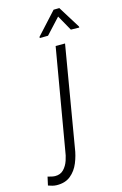

<svg xmlns="http://www.w3.org/2000/svg" viewBox="-258 -784 672 1059"><g transform="rotate(-15 77.5 -255.0)"><path d="M121.1 -528.3H174.8L78.1 43Q72.3 85 55.9 125Q39.6 165 8.5 190.4Q-22.5 215.8 -71.3 214.8Q-84 214.4 -95.7 211.4Q-107.4 208.5 -119.1 204.1L-108.4 155.8Q-98.6 158.7 -88.4 161.1Q-78.1 163.6 -67.4 164.1Q-36.6 164.6 -17.8 145Q1 125.5 10.5 97.2Q20 68.8 22.9 43.5ZM194.8 -725.1 273.4 -598.6V-592.8L225.6 -593.8L176.3 -681.6L95.2 -593.8L47.9 -593.3L48.3 -600.1L162.1 -724.6Z"/></g></svg>

Font: Roboto Condensed Light
Style: Italic
Weight: 300
Italic angle: -12°
Designer: Christian Robertson
Foundry: Google
Version: Version 3.0; 2020